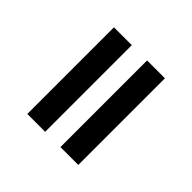

<svg xmlns="http://www.w3.org/2000/svg" viewBox="-25 -760 799 799"><g transform="rotate(-45 375.0 -360.0)"><path d="M120 -405V-510H630V-405ZM120 -210V-315H630V-210Z"/></g></svg>

Font: Manrope ExtraLight ExtraBold
Style: Regular
Weight: 800
Version: Version 4.504